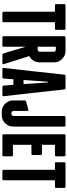

<svg xmlns="http://www.w3.org/2000/svg" viewBox="672 -1412 747 2130"><g transform="rotate(90 1045.0 -346.5)"><path d="M296.9 -700.2Q296.9 -700.2 263.7 -700.2Q230.5 -700.2 187.5 -700.2Q134.8 -700.2 86.9 -700.2Q39.1 -700.2 39.1 -700.2Q39.1 -700.2 39.1 -700.2Q39.1 -700.2 39.1 -700.2Q32.2 -700.2 28.3 -696.3Q25.4 -692.4 25.4 -685.5Q25.4 -685.5 25.4 -641.6Q25.4 -596.7 25.4 -596.7Q25.4 -596.7 25.4 -596.7Q25.4 -596.7 25.4 -596.7Q25.4 -589.8 28.3 -586.9Q32.2 -583 39.1 -583Q39.1 -583 74.2 -583Q109.4 -583 109.4 -583Q109.4 -583 109.4 -509.8Q109.4 -436.5 109.4 -340.8Q109.4 -300.8 109.4 -259.8Q109.4 -218.8 109.4 -180.7Q109.4 -110.4 109.4 -62.5Q109.4 -13.7 109.4 -13.7Q109.4 -13.7 109.4 -13.7Q109.4 -13.7 109.4 -13.7Q109.4 -10.7 110.4 -8.8Q111.3 -5.9 114.3 -3.9Q116.2 -2 118.2 -1Q121.1 0 123 0Q123 0 168 0Q211.9 0 211.9 0Q211.9 0 211.9 0Q211.9 0 211.9 0Q218.8 0 222.7 -3.9Q225.6 -6.8 225.6 -13.7Q225.6 -13.7 225.6 -87.9Q225.6 -161.1 225.6 -255.9Q225.6 -296.9 225.6 -337.9Q225.6 -378.9 225.6 -417Q225.6 -486.3 225.6 -535.2Q225.6 -583 225.6 -583Q225.6 -583 261.7 -583Q296.9 -583 296.9 -583Q296.9 -583 296.9 -583Q296.9 -583 296.9 -583Q303.7 -583 307.6 -586.9Q310.5 -589.8 310.5 -596.7Q310.5 -596.7 310.5 -641.6Q310.5 -685.5 310.5 -685.5Q310.5 -685.5 310.5 -685.5Q310.5 -685.5 310.5 -685.5Q310.5 -692.4 307.6 -696.3Q303.7 -700.2 296.9 -700.2Q296.9 -700.2 296.9 -700.2Q296.9 -700.2 296.9 -700.2Z M601.6 -298.8Q601.6 -298.8 601.6 -298.8Q601.6 -298.8 601.6 -298.8Q618.2 -307.6 629.9 -318.4Q642.6 -330.1 652.3 -344.7Q662.1 -359.4 666 -376Q670.9 -392.6 670.9 -411.1Q670.9 -411.1 670.9 -431.6Q670.9 -453.1 670.9 -480.5Q670.9 -513.7 670.9 -543.9Q670.9 -574.2 670.9 -574.2Q670.9 -574.2 670.9 -574.2Q670.9 -574.2 670.9 -574.2Q670.9 -586.9 668.9 -599.6Q666 -611.3 661.1 -623Q655.3 -633.8 649.4 -644.5Q642.6 -654.3 633.8 -663.1Q626 -670.9 615.2 -677.7Q605.5 -684.6 593.8 -690.4Q583 -695.3 570.3 -697.3Q557.6 -700.2 544.9 -700.2Q544.9 -700.2 525.4 -700.2Q505.9 -700.2 481.4 -700.2Q450.2 -700.2 422.9 -700.2Q394.5 -700.2 394.5 -700.2Q394.5 -700.2 394.5 -700.2Q394.5 -700.2 394.5 -700.2Q388.7 -700.2 384.8 -696.3Q380.9 -692.4 380.9 -685.5Q380.9 -685.5 380.9 -647.5Q380.9 -608.4 380.9 -546.9Q380.9 -514.6 380.9 -476.6Q380.9 -439.5 380.9 -400.4Q380.9 -352.5 380.9 -303.7Q380.9 -254.9 380.9 -210Q380.9 -127.9 380.9 -70.3Q380.9 -13.7 380.9 -13.7Q380.9 -13.7 380.9 -13.7Q380.9 -13.7 380.9 -13.7Q380.9 -6.8 384.8 -3.9Q388.7 0 394.5 0Q394.5 0 439.5 0Q484.4 0 484.4 0Q484.4 0 484.4 0Q484.4 0 484.4 0Q489.3 0 493.2 -2Q496.1 -4.9 497.1 -9.8Q497.1 -9.8 497.1 -4.9Q498 0 498 0Q498 0 498 -33.2Q498 -67.4 498 -110.4Q498 -163.1 498 -210.9Q498 -258.8 498 -258.8Q498 -258.8 511.7 -213.9Q525.4 -168 540 -118.2Q551.8 -77.1 561.5 -45.9Q571.3 -13.7 571.3 -13.7Q571.3 -13.7 571.3 -13.7Q571.3 -13.7 571.3 -13.7Q571.3 -10.7 574.2 -8.8Q576.2 -5.9 579.1 -3.9Q581.1 -2 584 -1Q586.9 0 589.8 0Q589.8 0 635.7 0Q680.7 0 680.7 0Q680.7 0 680.7 0Q680.7 0 680.7 0Q687.5 0 690.4 -3.9Q691.4 -5.9 691.4 -9.8Q691.4 -11.7 691.4 -13.7Q691.4 -13.7 679.7 -50.8Q668 -87.9 653.3 -134.8Q634.8 -193.4 618.2 -246.1Q601.6 -298.8 601.6 -298.8ZM498 -592.8Q498 -592.8 513.7 -592.8Q530.3 -592.8 530.3 -592.8Q530.3 -592.8 530.3 -592.8Q530.3 -592.8 530.3 -592.8Q535.2 -592.8 539.1 -591.8Q543 -589.8 546.9 -585.9Q550.8 -582 552.7 -578.1Q553.7 -574.2 553.7 -569.3Q553.7 -569.3 553.7 -549.8Q553.7 -529.3 553.7 -503.9Q553.7 -472.7 553.7 -444.3Q553.7 -416 553.7 -416Q553.7 -416 553.7 -416Q553.7 -416 553.7 -416Q553.7 -411.1 552.7 -407.2Q550.8 -402.3 546.9 -399.4Q543 -395.5 539.1 -393.6Q535.2 -391.6 530.3 -391.6Q530.3 -391.6 513.7 -391.6Q498 -391.6 498 -391.6Q498 -391.6 498 -418Q498 -444.3 498 -477.5Q498 -518.6 498 -555.7Q498 -592.8 498 -592.8Z M971.7 -685.5Q971.7 -685.5 971.7 -685.5Q971.7 -685.5 971.7 -685.5Q970.7 -692.4 966.8 -696.3Q962.9 -700.2 956.1 -700.2Q956.1 -700.2 931.6 -700.2Q906.2 -700.2 879.9 -700.2Q857.4 -700.2 840.8 -700.2Q824.2 -700.2 824.2 -700.2Q824.2 -700.2 824.2 -700.2Q824.2 -700.2 824.2 -700.2Q817.4 -700.2 812.5 -696.3Q808.6 -692.4 807.6 -685.5Q807.6 -685.5 806.6 -673.8Q805.7 -662.1 802.7 -641.6Q798.8 -602.5 791 -538.1Q784.2 -473.6 776.4 -400.4Q770.5 -352.5 765.6 -303.7Q759.8 -254.9 754.9 -210Q745.1 -127.9 739.3 -70.3Q733.4 -13.7 733.4 -13.7Q733.4 -13.7 733.4 -13.7Q733.4 -13.7 733.4 -13.7Q732.4 -12.7 732.4 -11.7Q732.4 -6.8 735.4 -3.9Q738.3 0 745.1 0Q745.1 0 790 0Q835.9 0 835.9 0Q835.9 0 835.9 0Q835.9 0 835.9 0Q842.8 0 846.7 -3.9Q850.6 -6.8 850.6 -13.7Q850.6 -13.7 851.6 -28.3Q852.5 -42 854.5 -59.6Q856.4 -82 857.4 -102.5Q859.4 -122.1 859.4 -122.1Q859.4 -122.1 889.6 -122.1Q920.9 -122.1 920.9 -122.1Q920.9 -122.1 921.9 -108.4Q922.9 -93.8 923.8 -76.2Q925.8 -53.7 927.7 -34.2Q928.7 -13.7 928.7 -13.7Q928.7 -13.7 928.7 -13.7Q928.7 -13.7 928.7 -13.7Q929.7 -6.8 933.6 -3.9Q937.5 0 944.3 0Q944.3 0 989.3 0Q1035.2 0 1035.2 0Q1035.2 0 1035.2 0Q1035.2 0 1035.2 0Q1042 0 1044.9 -3.9Q1046.9 -6.8 1046.9 -11.7Q1046.9 -12.7 1046.9 -13.7Q1046.9 -13.7 1043 -52.7Q1038.1 -91.8 1031.2 -152.3Q1027.3 -185.5 1023.4 -223.6Q1019.5 -260.7 1014.6 -299.8Q1004.9 -388.7 995.1 -476.6Q985.4 -564.5 979.5 -621.1Q975.6 -651.4 973.6 -668.9Q971.7 -685.5 971.7 -685.5ZM867.2 -234.4Q867.2 -234.4 870.1 -284.2Q874 -334 877.9 -389.6Q880.9 -434.6 883.8 -469.7Q885.7 -504.9 885.7 -504.9Q885.7 -504.9 889.6 -504.9Q893.6 -504.9 893.6 -504.9Q893.6 -504.9 896.5 -469.7Q898.4 -434.6 902.3 -389.6Q906.2 -334 909.2 -284.2Q913.1 -234.4 913.1 -234.4Q913.1 -234.4 889.6 -234.4Q867.2 -234.4 867.2 -234.4Z M1280.3 -700.2Q1280.3 -700.2 1280.3 -700.2Q1280.3 -700.2 1280.3 -700.2Q1273.4 -700.2 1269.5 -696.3Q1266.6 -692.4 1266.6 -685.5Q1266.6 -685.5 1266.6 -613.3Q1266.6 -541 1266.6 -447.3Q1266.6 -372.1 1266.6 -298.8Q1266.6 -225.6 1266.6 -178.7Q1266.6 -153.3 1266.6 -138.7Q1266.6 -124 1266.6 -124Q1266.6 -124 1266.6 -124Q1266.6 -124 1266.6 -124Q1266.6 -119.1 1264.6 -115.2Q1262.7 -110.4 1259.8 -107.4Q1255.9 -103.5 1252 -101.6Q1248 -99.6 1242.2 -99.6Q1242.2 -99.6 1238.3 -99.6Q1234.4 -99.6 1234.4 -99.6Q1234.4 -99.6 1234.4 -99.6Q1234.4 -99.6 1234.4 -99.6Q1229.5 -99.6 1225.6 -101.6Q1220.7 -103.5 1217.8 -107.4Q1213.9 -110.4 1211.9 -115.2Q1210 -119.1 1210 -124Q1210 -124 1210 -143.6Q1210 -163.1 1210 -189.5Q1210 -220.7 1210 -249Q1210 -278.3 1210 -278.3Q1210 -278.3 1210 -278.3Q1210 -278.3 1210 -278.3Q1210 -285.2 1207 -287.1Q1204.1 -290 1197.3 -288.1Q1197.3 -288.1 1152.3 -276.4Q1106.4 -263.7 1106.4 -263.7Q1106.4 -263.7 1106.4 -263.7Q1106.4 -263.7 1106.4 -263.7Q1099.6 -261.7 1096.7 -256.8Q1093.8 -252.9 1093.8 -246.1Q1093.8 -246.1 1093.8 -222.7Q1093.8 -199.2 1093.8 -172.9Q1093.8 -151.4 1093.8 -135.7Q1093.8 -119.1 1093.8 -119.1Q1093.8 -119.1 1093.8 -119.1Q1093.8 -119.1 1093.8 -119.1Q1093.8 -106.4 1095.7 -93.8Q1097.7 -81.1 1103.5 -70.3Q1108.4 -58.6 1115.2 -48.8Q1122.1 -38.1 1129.9 -30.3Q1138.7 -21.5 1148.4 -14.6Q1159.2 -7.8 1169.9 -2.9Q1181.6 2 1194.3 4.9Q1207 6.8 1219.7 6.8Q1219.7 6.8 1238.3 6.8Q1257.8 6.8 1257.8 6.8Q1257.8 6.8 1257.8 6.8Q1257.8 6.8 1257.8 6.8Q1270.5 6.8 1282.2 4.9Q1294.9 2 1306.6 -2.9Q1317.4 -7.8 1328.1 -14.6Q1337.9 -21.5 1346.7 -30.3Q1354.5 -38.1 1361.3 -48.8Q1368.2 -58.6 1373 -70.3Q1378.9 -81.1 1380.9 -93.8Q1383.8 -106.4 1383.8 -119.1Q1383.8 -119.1 1383.8 -192.4Q1383.8 -265.6 1383.8 -360.4Q1383.8 -400.4 1383.8 -441.4Q1383.8 -483.4 1383.8 -520.5Q1383.8 -589.8 1383.8 -637.7Q1383.8 -685.5 1383.8 -685.5Q1383.8 -685.5 1383.8 -685.5Q1383.8 -685.5 1383.8 -685.5Q1383.8 -692.4 1379.9 -696.3Q1376 -700.2 1369.1 -700.2Q1369.1 -700.2 1325.2 -700.2Q1280.3 -700.2 1280.3 -700.2Z M1700.2 -117.2Q1700.2 -117.2 1685.5 -117.2Q1670.9 -117.2 1651.4 -117.2Q1627.9 -117.2 1607.4 -117.2Q1585.9 -117.2 1585.9 -117.2Q1585.9 -117.2 1585.9 -155.3Q1585.9 -193.4 1585.9 -234.4Q1585.9 -269.5 1585.9 -295.9Q1585.9 -322.3 1585.9 -322.3Q1585.9 -322.3 1598.6 -322.3Q1611.3 -322.3 1627.9 -322.3Q1648.4 -322.3 1667 -322.3Q1684.6 -322.3 1684.6 -322.3Q1684.6 -322.3 1684.6 -322.3Q1684.6 -322.3 1684.6 -322.3Q1691.4 -322.3 1695.3 -325.2Q1699.2 -329.1 1699.2 -335.9Q1699.2 -335.9 1699.2 -380.9Q1699.2 -424.8 1699.2 -424.8Q1699.2 -424.8 1699.2 -424.8Q1699.2 -424.8 1699.2 -424.8Q1699.2 -431.6 1695.3 -435.5Q1691.4 -439.5 1684.6 -439.5Q1684.6 -439.5 1667 -439.5Q1648.4 -439.5 1627.9 -439.5Q1611.3 -439.5 1598.6 -439.5Q1585.9 -439.5 1585.9 -439.5Q1585.9 -439.5 1585.9 -458Q1585.9 -476.6 1585.9 -500Q1585.9 -530.3 1585.9 -556.6Q1585.9 -583 1585.9 -583Q1585.9 -583 1607.4 -583Q1627.9 -583 1651.4 -583Q1670.9 -583 1685.5 -583Q1700.2 -583 1700.2 -583Q1700.2 -583 1700.2 -583Q1700.2 -583 1700.2 -583Q1707 -583 1710 -586.9Q1713.9 -589.8 1713.9 -596.7Q1713.9 -596.7 1713.9 -641.6Q1713.9 -685.5 1713.9 -685.5Q1713.9 -685.5 1713.9 -685.5Q1713.9 -685.5 1713.9 -685.5Q1713.9 -692.4 1710 -696.3Q1707 -700.2 1700.2 -700.2Q1700.2 -700.2 1671.9 -700.2Q1643.6 -700.2 1607.4 -700.2Q1562.5 -700.2 1522.5 -700.2Q1482.4 -700.2 1482.4 -700.2Q1482.4 -700.2 1482.4 -700.2Q1482.4 -700.2 1482.4 -700.2Q1476.6 -700.2 1472.7 -696.3Q1468.8 -692.4 1468.8 -685.5Q1468.8 -685.5 1468.8 -647.5Q1468.8 -608.4 1468.8 -546.9Q1468.8 -514.6 1468.8 -476.6Q1468.8 -439.5 1468.8 -400.4Q1468.8 -352.5 1468.8 -303.7Q1468.8 -254.9 1468.8 -210Q1468.8 -127.9 1468.8 -70.3Q1468.8 -13.7 1468.8 -13.7Q1468.8 -13.7 1468.8 -13.7Q1468.8 -13.7 1468.8 -13.7Q1468.8 -6.8 1472.7 -3.9Q1476.6 0 1482.4 0Q1482.4 0 1510.7 0Q1539.1 0 1575.2 0Q1620.1 0 1660.2 0Q1700.2 0 1700.2 0Q1700.2 0 1700.2 0Q1700.2 0 1700.2 0Q1707 0 1710 -3.9Q1713.9 -6.8 1713.9 -13.7Q1713.9 -13.7 1713.9 -58.6Q1713.9 -102.5 1713.9 -102.5Q1713.9 -102.5 1713.9 -102.5Q1713.9 -102.5 1713.9 -102.5Q1713.9 -109.4 1710 -113.3Q1707 -117.2 1700.2 -117.2Q1700.2 -117.2 1700.2 -117.2Q1700.2 -117.2 1700.2 -117.2Z M2050.8 -700.2Q2050.8 -700.2 2017.6 -700.2Q1984.4 -700.2 1941.4 -700.2Q1888.7 -700.2 1840.8 -700.2Q1793 -700.2 1793 -700.2Q1793 -700.2 1793 -700.2Q1793 -700.2 1793 -700.2Q1786.1 -700.2 1782.2 -696.3Q1779.3 -692.4 1779.3 -685.5Q1779.3 -685.5 1779.3 -641.6Q1779.3 -596.7 1779.3 -596.7Q1779.3 -596.7 1779.3 -596.7Q1779.3 -596.7 1779.3 -596.7Q1779.3 -589.8 1782.2 -586.9Q1786.1 -583 1793 -583Q1793 -583 1828.1 -583Q1863.3 -583 1863.3 -583Q1863.3 -583 1863.3 -509.8Q1863.3 -436.5 1863.3 -340.8Q1863.3 -300.8 1863.3 -259.8Q1863.3 -218.8 1863.3 -180.7Q1863.3 -110.4 1863.3 -62.5Q1863.3 -13.7 1863.3 -13.7Q1863.3 -13.7 1863.3 -13.7Q1863.3 -13.7 1863.3 -13.7Q1863.3 -10.7 1864.3 -8.8Q1865.2 -5.9 1868.2 -3.9Q1870.1 -2 1872.1 -1Q1875 0 1877 0Q1877 0 1921.9 0Q1965.8 0 1965.8 0Q1965.8 0 1965.8 0Q1965.8 0 1965.8 0Q1972.7 0 1976.6 -3.9Q1979.5 -6.8 1979.5 -13.7Q1979.5 -13.7 1979.5 -87.9Q1979.5 -161.1 1979.5 -255.9Q1979.5 -296.9 1979.5 -337.9Q1979.5 -378.9 1979.5 -417Q1979.5 -486.3 1979.5 -535.2Q1979.5 -583 1979.5 -583Q1979.5 -583 2015.6 -583Q2050.8 -583 2050.8 -583Q2050.8 -583 2050.8 -583Q2050.8 -583 2050.8 -583Q2057.6 -583 2061.5 -586.9Q2064.5 -589.8 2064.5 -596.7Q2064.5 -596.7 2064.5 -641.6Q2064.5 -685.5 2064.5 -685.5Q2064.5 -685.5 2064.5 -685.5Q2064.5 -685.5 2064.5 -685.5Q2064.5 -692.4 2061.5 -696.3Q2057.6 -700.2 2050.8 -700.2Q2050.8 -700.2 2050.8 -700.2Q2050.8 -700.2 2050.8 -700.2Z"/></g></svg>

Font: Franchise Goodkids
Style: Regular
Weight: 500
Designer: ""
Version: ""